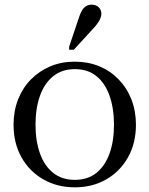

<svg xmlns="http://www.w3.org/2000/svg" viewBox="-20 -792 640 822"><path d="M562 -258Q562 -179 528 -118.5Q494 -58 435 -24Q376 10 300 10Q225 10 165.5 -24Q106 -58 72 -118.5Q38 -179 38 -258Q38 -317 57.5 -366.5Q77 -416 112.5 -452Q148 -488 195.5 -508Q243 -528 300 -528Q357 -528 404.5 -508.5Q452 -489 487.5 -452.5Q523 -416 542.5 -366.5Q562 -317 562 -258ZM132 -258Q132 -189 151 -135.5Q170 -82 207.5 -52Q245 -22 300 -22Q356 -22 393 -52Q430 -82 449 -135Q468 -188 468 -258Q468 -328 449 -382Q430 -436 393 -466Q356 -496 300 -496Q245 -496 207.5 -465.5Q170 -435 151 -381.5Q132 -328 132 -258ZM319 -720Q325 -738 332.5 -749.5Q340 -761 350 -766.5Q360 -772 372 -772Q391 -772 402.5 -761Q414 -750 414 -733Q414 -724 410 -714Q406 -704 399 -694Q392 -684 383 -674L296 -579H276V-592Z"/></svg>

Font: Roboto Serif 144pt
Style: Regular
Weight: 400
Version: Version 1.008